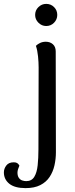

<svg xmlns="http://www.w3.org/2000/svg" viewBox="-106 -738 388 989"><path d="M26 231Q-30 231 -58 208.5Q-86 186 -86 150Q-86 131 -73.5 114.5Q-61 98 -35 98Q-24 98 -17.5 102Q-11 106 -6 115Q-10 124 -13 133.5Q-16 143 -16 151Q-16 168 -9 178Q-2 188 8.5 191.5Q19 195 29 195Q57 195 70.5 173Q84 151 88 113.5Q92 76 92 31L93 -391Q93 -416 90 -447Q87 -478 79 -502Q88 -511 101 -517Q114 -523 130 -523Q152 -523 166.5 -510Q181 -497 181 -473L182 46Q182 81 174.5 114Q167 147 149.5 173.5Q132 200 101.5 215.5Q71 231 26 231ZM132 -604Q109 -604 92 -621Q75 -638 75 -661Q75 -685 92 -701.5Q109 -718 132 -718Q156 -718 172.5 -701.5Q189 -685 189 -661Q189 -638 172.5 -621Q156 -604 132 -604Z"/></svg>

Font: Arima Medium
Style: Regular
Weight: 500
Designer: Joana Correia and Natanael Gama
Foundry: NDISCOVER
Version: Version 1.101;gftools[0.9.23]